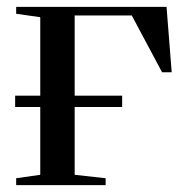

<svg xmlns="http://www.w3.org/2000/svg" viewBox="-20 -538 540 558"><path d="M464 -518 479 -328H451L363 -493H197V-260H335V-227H197V-30L287 -20V0H27V-20L97 -30V-227H24V-260H97V-488L27 -498V-518Z"/></svg>

Font: Prata
Style: Regular
Weight: 400
Designer: Ivan Petrov
Foundry: Cyreal
Version: Version 2.000